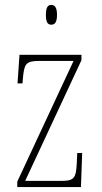

<svg xmlns="http://www.w3.org/2000/svg" viewBox="-20 -758 415 778"><path d="M188 -658C201 -658 211 -666 211 -698C211 -729 201 -738 188 -738C174 -738 166 -729 166 -698C166 -666 174 -658 188 -658ZM50 0H308L313 -138H293L291 -95C288 -39 282 -25 230 -25H82L310 -514V-536H59L51 -420H71L73 -442C78 -497 84 -511 136 -511H278L50 -22Z"/></svg>

Font: Noto Serif Devanagari ExtraCondensed Thin
Style: Regular
Weight: 100
Width: 2
Designer: Universal Thirst, Indian Type Foundry and the Monotype Design Team
Foundry: Monotype Imaging Inc.
Version: Version 2.004